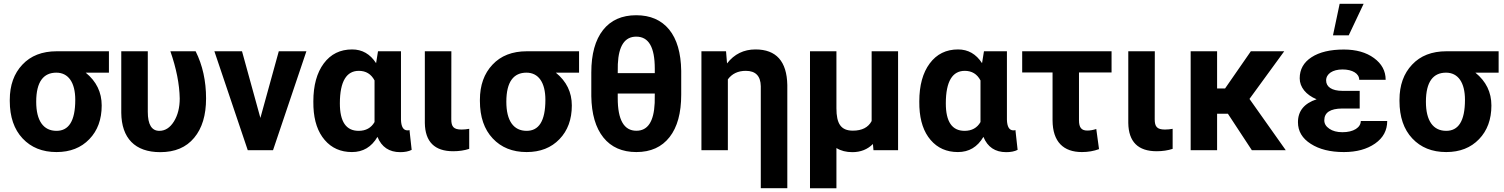

<svg xmlns="http://www.w3.org/2000/svg" viewBox="-20 -802 8031 1025"><path d="M561.5 -528.3H282.7C205.1 -528.3 144 -504.4 99.6 -457C54.7 -409.7 32.2 -346.7 32.2 -269V-262.7C32.2 -178.2 55.2 -111.3 100.6 -63C146 -14.6 206.1 9.8 281.7 9.8C354.5 9.8 413.1 -13.2 457 -59.1C501 -104.5 522.9 -164.6 522.9 -238.8C522.9 -309.6 494.6 -367.7 437.5 -414.1H561.5ZM173.3 -258.8C173.3 -366.7 212.9 -414.1 280.8 -414.1C345.2 -414.1 381.8 -361.3 381.8 -269C381.8 -153.8 345.7 -103.5 281.7 -103.5C211.9 -103.5 173.3 -157.2 173.3 -258.8Z M627.4 -528.3V-199.7C628.9 -64.9 700.2 10.3 835.4 10.3C914.1 10.3 974.1 -15.1 1016.6 -66.4C1059.1 -117.2 1080.1 -187 1080.1 -276.4C1080.1 -370.1 1061.5 -454.1 1024.4 -528.3H889.6C921.4 -437 938 -353 939.5 -276.4C939.5 -228 929.2 -187 908.7 -153.8C887.7 -120.1 861.8 -103.5 830.6 -103.5C789.6 -103.5 769 -137.2 769 -205.1V-528.3Z M1272 -528.3H1124.5L1302.7 0H1437.5L1615.7 -528.3H1468.3L1370.1 -172.4Z M1998 -528.3 1987.8 -464.8C1956.1 -513.7 1913.6 -538.1 1859.9 -538.1C1795.9 -538.1 1745.6 -513.2 1708.5 -463.4C1671.4 -413.6 1652.8 -345.7 1652.8 -260.3L1653.3 -230.5C1656.7 -155.8 1676.8 -97.2 1713.4 -54.7C1750 -11.7 1798.8 9.8 1858.9 9.8C1918 9.8 1963.4 -17.1 1995.1 -71.3C2017.1 -17.1 2057.6 10.3 2116.7 10.3C2141.1 10.3 2161.6 6.3 2177.7 -2L2166 -107.9C2163.6 -106.4 2159.7 -106 2155.3 -106C2133.3 -106 2121.6 -125 2120.6 -163.6V-528.3ZM1794.4 -250C1794.4 -369.6 1831.1 -423.8 1895.5 -423.8C1933.6 -423.8 1961.4 -406.7 1979.5 -372.6V-150.4C1961.4 -119.1 1933.1 -103.5 1894.5 -103.5C1827.6 -103.5 1794.4 -152.3 1794.4 -250Z M2248 -528.3V-145.5C2249.5 -44.9 2300.3 5.4 2399.4 5.4C2431.2 5.4 2459.5 1 2484.9 -7.3V-114.3C2471.7 -111.8 2458 -110.4 2443.8 -110.4C2401.4 -110.4 2389.2 -126 2389.2 -165L2389.6 -528.3Z M3071.3 -528.3H2792.5C2714.8 -528.3 2653.8 -504.4 2609.4 -457C2564.5 -409.7 2542 -346.7 2542 -269V-262.7C2542 -178.2 2564.9 -111.3 2610.4 -63C2655.8 -14.6 2715.8 9.8 2791.5 9.8C2864.3 9.8 2922.9 -13.2 2966.8 -59.1C3010.7 -104.5 3032.7 -164.6 3032.7 -238.8C3032.7 -309.6 3004.4 -367.7 2947.3 -414.1H3071.3ZM2683.1 -258.8C2683.1 -366.7 2722.7 -414.1 2790.5 -414.1C2855 -414.1 2891.6 -361.3 2891.6 -269C2891.6 -153.8 2855.5 -103.5 2791.5 -103.5C2721.7 -103.5 2683.1 -157.2 2683.1 -258.8Z M3616.7 -423.8C3615.2 -520 3593.8 -593.3 3552.2 -644.5C3510.3 -695.3 3451.7 -720.7 3376.5 -720.7C3299.8 -720.7 3240.7 -694.3 3199.2 -641.6C3157.7 -588.9 3136.7 -513.2 3136.7 -415V-288.6C3138.2 -193.4 3159.7 -119.6 3201.2 -67.9C3242.7 -16.1 3301.8 9.8 3377.4 9.8C3454.1 9.8 3513.2 -17.1 3554.7 -70.3C3596.2 -123.5 3616.7 -198.7 3616.7 -296.9ZM3278.3 -459.5C3282.7 -557.6 3315.4 -606.4 3376.5 -606.4C3442.9 -606.4 3475.6 -550.8 3475.6 -435.1V-411.6H3277.8ZM3475.1 -252.4C3470.7 -153.3 3438.5 -104 3377.4 -104C3311 -104 3277.8 -162.1 3277.8 -277.8V-302.7H3475.6Z M3724.6 -528.3V0H3865.7V-378.4C3888.2 -408.7 3919.9 -423.8 3961.4 -423.8C4013.7 -423.8 4040.5 -396.5 4041.5 -341.8V202.6H4183.1V-348.1C4180.7 -474.6 4124 -538.1 4013.2 -538.1C3950.7 -538.1 3899.9 -513.2 3861.3 -463.4L3856 -528.3Z M4304.2 -528.3V203.1H4445.3V-11.7C4468.8 2.9 4497.1 10.3 4530.3 10.3C4574.7 10.3 4611.3 -4.4 4640.1 -33.2L4643.1 0H4774.4V-528.3H4633.3V-155.8C4615.2 -121.6 4581.5 -104.5 4533.2 -104.5C4468.8 -104.5 4445.3 -142.1 4445.3 -224.1V-528.3Z M5232.9 -528.3 5222.7 -464.8C5190.9 -513.7 5148.4 -538.1 5094.7 -538.1C5030.8 -538.1 4980.5 -513.2 4943.4 -463.4C4906.2 -413.6 4887.7 -345.7 4887.7 -260.3L4888.2 -230.5C4891.6 -155.8 4911.6 -97.2 4948.2 -54.7C4984.9 -11.7 5033.7 9.8 5093.8 9.8C5152.8 9.8 5198.2 -17.1 5230 -71.3C5252 -17.1 5292.5 10.3 5351.6 10.3C5376 10.3 5396.5 6.3 5412.6 -2L5400.9 -107.9C5398.4 -106.4 5394.5 -106 5390.1 -106C5368.2 -106 5356.4 -125 5355.5 -163.6V-528.3ZM5029.3 -250C5029.3 -369.6 5065.9 -423.8 5130.4 -423.8C5168.5 -423.8 5196.3 -406.7 5214.4 -372.6V-150.4C5196.3 -119.1 5168 -103.5 5129.4 -103.5C5062.5 -103.5 5029.3 -152.3 5029.3 -250Z M5914.1 -528.3H5437V-415H5599.1V-159.7C5599.6 -43.9 5658.2 9.8 5755.9 9.8C5789.1 9.8 5819.3 4.4 5847.2 -5.9L5832.5 -113.3C5815.9 -107.9 5799.8 -105 5784.7 -105C5752.9 -105 5740.2 -121.6 5740.2 -160.2V-415H5914.1Z M6003.4 -528.3V-145.5C6004.9 -44.9 6055.7 5.4 6154.8 5.4C6186.5 5.4 6214.8 1 6240.2 -7.3V-114.3C6227.1 -111.8 6213.4 -110.4 6199.2 -110.4C6156.7 -110.4 6144.5 -126 6144.5 -165L6145 -528.3Z M6663.1 0H6844.2L6650.4 -273.9L6835.9 -528.3H6657.7L6520 -329.6H6477.5V-528.3H6336.4V0H6477.5V-194.8H6535.2Z M7096.2 -613.3H7180.2L7259.8 -781.7H7131.8ZM6909.2 -149.4C6909.2 -101.6 6932.1 -63 6977.5 -34.2C7022.9 -4.9 7081.5 9.8 7154.3 9.8C7222.2 9.8 7277.3 -5.4 7320.8 -35.6C7364.3 -65.9 7385.7 -106 7385.7 -156.2H7244.6C7244.6 -139.2 7235.8 -124.5 7218.3 -113.3C7200.2 -102.1 7176.3 -96.2 7146.5 -96.2C7117.7 -96.2 7094.2 -102.5 7076.7 -114.7C7058.6 -127 7049.8 -141.6 7049.8 -159.7C7049.8 -201.2 7081.5 -222.2 7145.5 -222.7H7238.8V-316.9H7147.5C7088.9 -316.9 7059.6 -338.9 7059.6 -372.6C7059.6 -407.7 7094.2 -431.2 7147 -431.2C7200.2 -431.2 7236.3 -409.2 7236.3 -376H7377.4C7377.4 -423.3 7356.4 -461.9 7314.9 -492.2C7273.4 -522.5 7219.7 -537.6 7154.3 -537.6C7081.5 -537.6 7023.9 -523.9 6981.9 -496.6C6939.5 -469.2 6918.5 -431.6 6918.5 -383.8C6918.5 -336.9 6952.1 -295.4 7008.8 -272C6942.4 -250 6909.2 -209.5 6909.2 -149.4Z M7980.5 -528.3H7701.7C7624 -528.3 7563 -504.4 7518.6 -457C7473.6 -409.7 7451.2 -346.7 7451.2 -269V-262.7C7451.2 -178.2 7474.1 -111.3 7519.5 -63C7564.9 -14.6 7625 9.8 7700.7 9.8C7773.4 9.8 7832 -13.2 7876 -59.1C7919.9 -104.5 7941.9 -164.6 7941.9 -238.8C7941.9 -309.6 7913.6 -367.7 7856.4 -414.1H7980.5ZM7592.3 -258.8C7592.3 -366.7 7631.8 -414.1 7699.7 -414.1C7764.2 -414.1 7800.8 -361.3 7800.8 -269C7800.8 -153.8 7764.6 -103.5 7700.7 -103.5C7630.9 -103.5 7592.3 -157.2 7592.3 -258.8Z"/></svg>

Font: Roboto
Style: Bold
Weight: 700
Designer: Google
Version: Version 2.137; 2017